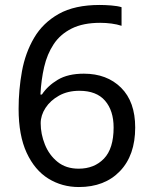

<svg xmlns="http://www.w3.org/2000/svg" viewBox="-20 -744 612 774"><path d="M55 -305Q55 -382 68.5 -456.5Q82 -531 117.5 -591.5Q153 -652 217 -688Q281 -724 382 -724Q403 -724 428.5 -722Q454 -720 470 -715V-640Q452 -646 429.5 -649Q407 -652 384 -652Q315 -652 269 -629Q223 -606 196.5 -566Q170 -526 158 -474Q146 -422 143 -363H149Q172 -398 213 -422.5Q254 -447 318 -447Q411 -447 468 -390.5Q525 -334 525 -230Q525 -118 463.5 -54Q402 10 298 10Q230 10 175 -24Q120 -58 87.5 -128Q55 -198 55 -305ZM297 -64Q360 -64 399 -104.5Q438 -145 438 -230Q438 -298 403.5 -338Q369 -378 300 -378Q253 -378 218 -358.5Q183 -339 163.5 -309Q144 -279 144 -247Q144 -204 161 -161.5Q178 -119 212 -91.5Q246 -64 297 -64Z"/></svg>

Font: Noto IKEA Latin
Style: Regular
Weight: 400
Designer: Monotype Design Team
Foundry: Monotype Imaging Inc.
Version: Version 1.0